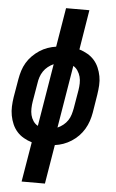

<svg xmlns="http://www.w3.org/2000/svg" viewBox="-62 -777 624 1033"><g transform="rotate(5 250.0 -260.0)"><path d="M95 215 131 0Q108 -7 87 -19Q66 -31 50.5 -48.5Q35 -66 25.5 -88Q16 -110 11.5 -134Q7 -158 8 -183Q9 -208 13 -234L30 -333Q34 -356 41 -378.5Q48 -401 60.5 -422Q73 -443 90.5 -460.5Q108 -478 128.5 -491.5Q149 -505 172 -513Q195 -521 217 -524L252 -735H378L343 -520Q366 -513 387 -501Q408 -489 423.5 -471.5Q439 -454 448.5 -432Q458 -410 462.5 -386Q467 -362 465.5 -337Q464 -312 460 -286L444 -187Q440 -164 432.5 -141.5Q425 -119 412.5 -98Q400 -77 383 -59.5Q366 -42 345 -28.5Q324 -15 301.5 -7Q279 1 256 4L221 215ZM156 -91 212 -429Q196 -422 181.5 -410.5Q167 -399 157 -384Q147 -369 141.5 -352Q136 -335 134 -319L117 -219Q114 -201 113.5 -182Q113 -163 117 -146Q121 -129 131 -114Q141 -99 156 -91ZM262 -91Q278 -98 292.5 -109.5Q307 -121 317 -136Q327 -151 332 -168Q337 -185 340 -201L357 -301Q360 -319 360.5 -338Q361 -357 356.5 -374Q352 -391 342 -406Q332 -421 318 -429Z"/></g></svg>

Font: Iosevka Term Curly XBd Obl
Style: Regular
Weight: 800
Italic angle: -9°
Designer: Belleve Invis
Foundry: Belleve Invis
Version: Version 32.3.0